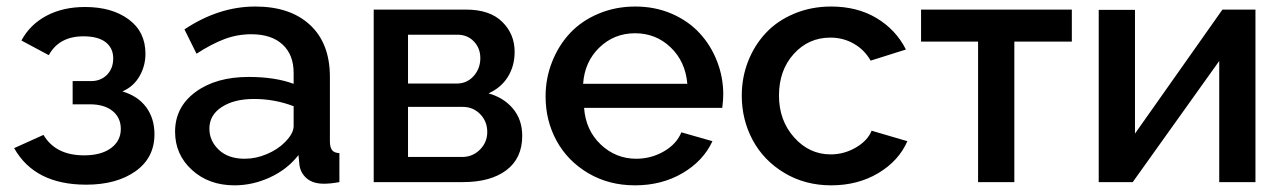

<svg xmlns="http://www.w3.org/2000/svg" viewBox="-20 -552 3891 582"><path d="M241.2 7.8Q85 7.8 22.9 -103L111.8 -143.1Q148.4 -81.1 234.9 -81.1Q286.6 -81.1 316.4 -103Q346.2 -125 346.2 -161.1Q346.2 -194.8 321.8 -215.1Q297.4 -235.4 253.9 -235.8H200.2V-306.2H255.9Q285.6 -306.2 304.4 -325.4Q323.2 -344.7 323.2 -375Q323.2 -406.2 300.3 -424.1Q277.3 -441.9 232.9 -441.9Q159.2 -441.9 127.9 -384.8L44.9 -429.2Q70.8 -477.5 120.8 -504.2Q170.9 -530.8 237.8 -530.8Q319.3 -530.8 370.1 -493.2Q420.9 -455.6 420.9 -389.2Q420.9 -352.1 402.8 -320.8Q384.8 -289.6 351.1 -274.9Q398.4 -260.7 423.3 -226.8Q448.2 -192.9 448.2 -145Q448.2 -73.7 390.9 -33Q333.5 7.8 241.2 7.8Z M510.7 -152.8Q510.7 -227.5 572.8 -273.2Q634.8 -318.8 733.9 -318.8Q813.5 -318.8 870.1 -297.9V-331.1Q870.1 -386.2 836.4 -417.2Q802.7 -448.2 741.7 -448.2Q699.7 -448.2 660.6 -433.6Q621.6 -418.9 575.7 -389.2L539.1 -462.9Q643.1 -532.2 753.9 -532.2Q859.9 -532.2 919.9 -476.3Q980 -420.4 980 -318.8V-124Q980 -105.5 986.6 -96.9Q993.2 -88.4 1008.8 -87.9V0Q982.4 4.9 961.9 4.9Q928.7 4.9 909.9 -11.2Q891.1 -27.3 887.7 -51.8L884.8 -82Q851.1 -38.6 798.6 -14.4Q746.1 9.8 690.9 9.8Q612.8 9.8 561.8 -36.9Q510.7 -83.5 510.7 -152.8ZM843.8 -121.1Q870.1 -147.5 870.1 -169.9V-230Q812.5 -252 750 -252Q689.5 -252 652.1 -227.5Q614.7 -203.1 614.7 -162.1Q614.7 -125 643.3 -97.9Q671.9 -70.8 721.7 -70.8Q755.9 -70.8 789.1 -85Q822.3 -99.1 843.8 -121.1Z M1112.8 0V-522.9H1393.1Q1464.8 -522.9 1502.4 -485.8Q1540 -448.7 1540 -395Q1540 -352.1 1519.5 -319.1Q1499 -286.1 1460.9 -269Q1507.3 -255.9 1535.2 -222.4Q1563 -189 1563 -140.1Q1563 -72.3 1514.9 -36.1Q1466.8 0 1383.8 0ZM1216.8 -298.8H1364.7Q1395.5 -298.8 1415.8 -321.5Q1436 -344.2 1436 -376Q1436 -405.8 1416.5 -426.3Q1397 -446.8 1366.7 -446.8H1216.8ZM1216.8 -76.2H1380.9Q1412.6 -76.2 1434.8 -98.4Q1457 -120.6 1457 -151.9Q1457 -184.1 1435.5 -206.1Q1414.1 -228 1382.8 -228H1216.8Z M1904.8 9.8Q1825.2 9.8 1762.7 -27.3Q1700.2 -64.5 1667 -125.5Q1633.8 -186.5 1633.8 -259.8Q1633.8 -314.9 1653.6 -364.7Q1673.3 -414.6 1708 -451.7Q1742.7 -488.8 1794.2 -510.5Q1845.7 -532.2 1905.8 -532.2Q1965.8 -532.2 2016.4 -510.3Q2066.9 -488.3 2100.8 -451.4Q2134.8 -414.6 2153.6 -366.2Q2172.4 -317.9 2172.4 -265.1Q2172.4 -251.5 2169.4 -225.1H1750.5Q1755.4 -157.2 1801 -114Q1846.7 -70.8 1908.7 -70.8Q1953.6 -70.8 1992.2 -93Q2030.8 -115.2 2045.4 -150.9L2139.6 -124Q2111.8 -64 2048.8 -27.1Q1985.8 9.8 1904.8 9.8ZM1747.6 -297.9H2063.5Q2057.6 -365.7 2012.9 -408.4Q1968.3 -451.2 1904.8 -451.2Q1841.8 -451.2 1796.9 -408Q1752 -364.7 1747.6 -297.9Z M2499.5 9.8Q2420.4 9.8 2357.7 -27.8Q2294.9 -65.4 2261.7 -127.2Q2228.5 -189 2228.5 -262.2Q2228.5 -317.4 2247.8 -366.5Q2267.1 -415.5 2301.8 -452.4Q2336.4 -489.3 2387.7 -510.7Q2439 -532.2 2499.5 -532.2Q2578.6 -532.2 2637.2 -497.1Q2695.8 -461.9 2726.1 -401.9L2619.1 -368.2Q2600.6 -400.9 2568.4 -419.4Q2536.1 -438 2497.1 -438Q2430.7 -438 2386 -388.4Q2341.3 -338.9 2341.3 -262.2Q2341.3 -187 2387.2 -135.5Q2433.1 -84 2498 -84Q2538.6 -84 2574.2 -104.7Q2609.9 -125.5 2622.1 -155.8L2730.5 -124Q2704.1 -64 2642.1 -27.1Q2580.1 9.8 2499.5 9.8Z M2944.8 0V-425.8H2772V-522.9H3229V-425.8H3054.7V0Z M3310.5 0V-522H3420.4V-147L3685.5 -522.9H3785.6V0H3675.8V-367.2L3413.6 0Z"/></svg>

Font: Rawline SemiBold
Style: Regular
Weight: 600
Designer: Matt McInerney, Pablo Impallari, Rodrigo Fuenzalida
Foundry: Matt McInerney, Pablo Impallari, Rodrigo Fuenzalida
Version: Version 4.020;PS 004.020;hotconv 1.0.88;makeotf.lib2.5.64775